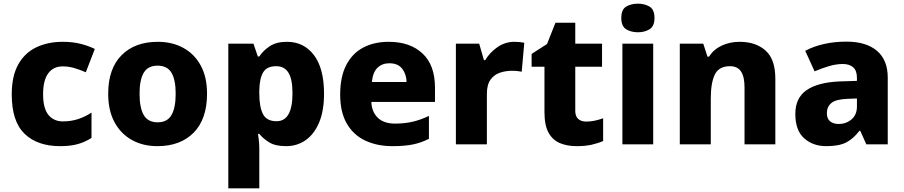

<svg xmlns="http://www.w3.org/2000/svg" viewBox="-20 -787 4931 1047"><path d="M308 10Q184 10 114 -57.5Q44 -125 44 -272Q44 -372 79.5 -435.5Q115 -499 178 -529Q241 -559 322 -559Q376 -559 419.5 -548Q463 -537 497 -520L448 -393Q413 -408 383 -416.5Q353 -425 322 -425Q271 -425 243 -387Q215 -349 215 -273Q215 -196 244 -160.5Q273 -125 323 -125Q367 -125 405.5 -137.5Q444 -150 479 -173V-35Q445 -13 405 -1.5Q365 10 308 10Z M1109 -276Q1109 -138 1036.5 -64Q964 10 838 10Q760 10 699.5 -23.5Q639 -57 604.5 -120.5Q570 -184 570 -276Q570 -412 642.5 -485.5Q715 -559 841 -559Q919 -559 979.5 -526Q1040 -493 1074.5 -430Q1109 -367 1109 -276ZM741 -276Q741 -199 764 -159.5Q787 -120 840 -120Q892 -120 915 -159.5Q938 -199 938 -276Q938 -352 915 -390.5Q892 -429 839 -429Q787 -429 764 -390.5Q741 -352 741 -276Z M1545 -559Q1637 -559 1692 -486.5Q1747 -414 1747 -276Q1747 -182 1720 -118.5Q1693 -55 1646.5 -22.5Q1600 10 1540 10Q1481 10 1447.5 -11Q1414 -32 1394 -57H1387Q1390 -38 1392 -17Q1394 4 1394 28V240H1225V-549H1362L1386 -479H1394Q1415 -511 1451 -535Q1487 -559 1545 -559ZM1486 -426Q1435 -426 1415 -392.5Q1395 -359 1394 -292V-277Q1394 -204 1414 -165Q1434 -126 1488 -126Q1575 -126 1575 -278Q1575 -355 1553 -390.5Q1531 -426 1486 -426Z M2100 -559Q2216 -559 2284 -495.5Q2352 -432 2352 -309V-231H2005Q2007 -177 2040 -145Q2073 -113 2134 -113Q2186 -113 2229.5 -123Q2273 -133 2319 -155V-30Q2278 -9 2232.5 0.5Q2187 10 2120 10Q2037 10 1972.5 -20Q1908 -50 1871.5 -112.5Q1835 -175 1835 -271Q1835 -368 1868 -432Q1901 -496 1960.5 -527.5Q2020 -559 2100 -559ZM2103 -442Q2064 -442 2038.5 -417.5Q2013 -393 2008 -340H2197Q2196 -383 2173 -412.5Q2150 -442 2103 -442Z M2785 -559Q2798 -559 2814 -557.5Q2830 -556 2839 -554L2825 -396Q2816 -398 2802 -399.5Q2788 -401 2771 -401Q2739 -401 2707.5 -391Q2676 -381 2655.5 -353.5Q2635 -326 2635 -275V0H2466V-549H2593L2619 -459H2626Q2650 -500 2692 -529.5Q2734 -559 2785 -559Z M3176 -124Q3201 -124 3223.5 -129Q3246 -134 3269 -142V-18Q3242 -6 3207 2Q3172 10 3124 10Q3073 10 3033.5 -6.5Q2994 -23 2971.5 -63Q2949 -103 2949 -176V-423H2879V-493L2963 -547L3009 -663H3117V-549H3263V-423H3117V-182Q3117 -153 3133 -138.5Q3149 -124 3176 -124Z M3459 -767Q3495 -767 3522 -751Q3549 -735 3549 -689Q3549 -644 3522 -627.5Q3495 -611 3459 -611Q3421 -611 3394.5 -627.5Q3368 -644 3368 -689Q3368 -735 3394.5 -751Q3421 -767 3459 -767ZM3542 -549V0H3374V-549Z M4014 -559Q4101 -559 4154.5 -511.5Q4208 -464 4208 -358V0H4040V-311Q4040 -368 4021 -397Q4002 -426 3961 -426Q3900 -426 3878 -380.5Q3856 -335 3856 -250V0H3687V-549H3815L3838 -478H3846Q3872 -518 3916 -538.5Q3960 -559 4014 -559Z M4596 -560Q4703 -560 4762 -510Q4821 -460 4821 -364V0H4704L4671 -74H4667Q4632 -29 4593 -9.5Q4554 10 4486 10Q4413 10 4365 -33Q4317 -76 4317 -166Q4317 -253 4378.5 -295.5Q4440 -338 4559 -343L4653 -346V-362Q4653 -402 4632.5 -420Q4612 -438 4576 -438Q4540 -438 4501 -426.5Q4462 -415 4422 -398L4371 -510Q4416 -534 4473 -547Q4530 -560 4596 -560ZM4602 -248Q4539 -246 4514 -225.5Q4489 -205 4489 -170Q4489 -139 4507 -125Q4525 -111 4553 -111Q4595 -111 4624 -136.5Q4653 -162 4653 -206V-250Z"/></svg>

Font: Noto Sans Sinhala UI ExtraBold
Style: Regular
Weight: 800
Designer: Jelle Bosma - Monotype Design Team
Foundry: Monotype Imaging Inc.
Version: Version 2.006; ttfautohint (v1.8.4.7-5d5b)